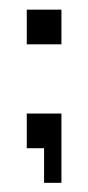

<svg xmlns="http://www.w3.org/2000/svg" viewBox="-20 -350 186 406"><path d="M36.6 -256.3V-329.6H109.9V-256.3ZM36.6 -36.6V-109.9H109.9V36.6H73.2V-36.6Z"/></svg>

Font: BabelStone Khitan Seals
Style: Regular
Weight: 400
Designer: Andrew West
Foundry: BabelStone
Version: Version 1.004